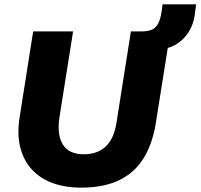

<svg xmlns="http://www.w3.org/2000/svg" viewBox="-20 -849 919 880"><path d="M350 11Q281 11 224 -9Q167 -29 128 -70Q89 -111 73 -173Q57 -235 71 -318L132 -705H315L252 -308Q241 -230 268.5 -186Q296 -142 364 -142Q426 -142 463.5 -176.5Q501 -211 513 -281L580 -705H761L695 -290Q680 -193 639.5 -126Q599 -59 528 -24Q457 11 350 11ZM726 -624 625 -690 627 -705Q654 -705 672.5 -711.5Q691 -718 703 -737.5Q715 -757 721 -798L725 -829H879L872 -777Q866 -737 846 -704.5Q826 -672 795.5 -651Q765 -630 726 -624Z"/></svg>

Font: Nunito Sans 12pt Black
Style: Italic
Weight: 900
Italic angle: -9°
Designer: Vernon Adams
Foundry: Vernon Adams
Version: Version 3.101;gftools[0.9.27]